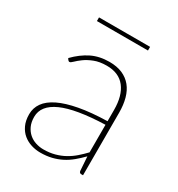

<svg xmlns="http://www.w3.org/2000/svg" viewBox="-160 -753 798 863"><g transform="rotate(30 239.0 -321.0)"><path d="M368.5 -247Q217.5 -242 145.2 -209.5Q73 -177 73 -118Q73 -90.5 82.2 -70.5Q91.5 -50.5 106.8 -37.2Q122 -24 141.5 -17.8Q161 -11.5 181.5 -11.5Q213.5 -11.5 240 -18.8Q266.5 -26 289 -38.5Q311.5 -51 331 -68Q350.5 -85 368.5 -104ZM73.5 -423Q110.5 -461 151 -481Q191.5 -501 243.5 -501Q282 -501 310.5 -488.8Q339 -476.5 357.8 -453.5Q376.5 -430.5 385.5 -397.8Q394.5 -365 394.5 -324V0H385.5Q375.5 0 374 -10.5L369 -83.5Q348.5 -62.5 328 -45.5Q307.5 -28.5 284.5 -16.8Q261.5 -5 235 1.5Q208.5 8 176.5 8Q153 8 130 1Q107 -6 88.5 -21Q70 -36 58.8 -59.8Q47.5 -83.5 47.5 -117Q47.5 -149.5 66.2 -176Q85 -202.5 124.5 -221.8Q164 -241 224.5 -252.2Q285 -263.5 368.5 -265.5V-324Q368.5 -398 336.5 -439Q304.5 -480 241.5 -480Q204 -480 177 -469.2Q150 -458.5 132 -445.2Q114 -432 103.2 -421.2Q92.5 -410.5 87 -410.5Q82 -410.5 78 -416ZM102 -650.5H367V-631.5H102Z"/></g></svg>

Font: Lato 2
Style: Regular
Weight: 200
Designer: Lukasz Dziedzic with Adam Twardoch and Botio Nikoltchev
Foundry: tyPoland Lukasz Dziedzic
Version: Version 2.015; 2015-08-06; http://www.latofonts.com/